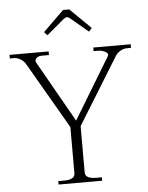

<svg xmlns="http://www.w3.org/2000/svg" viewBox="-60 -959 778 1007"><g transform="rotate(-5 329.0 -455.0)"><path d="M201 -803 310 -910H343L452 -803L436 -785L342 -864Q332 -871 327 -871Q321 -871 311 -864L217 -785ZM207 -18H235Q265 -18 280 -26Q295 -34 295 -52V-295L91 -647Q82 -661 65.5 -671Q49 -681 32 -681H10V-700H216V-681H178Q164 -681 153.5 -674Q143 -667 143 -657L145 -649L328 -326L523 -648Q531 -661 513.5 -671Q496 -681 476 -681H451V-700H648V-681H627Q609 -681 592 -671Q575 -661 566 -647L349 -295V-52Q349 -34 364 -26Q379 -18 409 -18H437V0H207Z"/></g></svg>

Font: Taviraj ExtraLight
Style: Regular
Weight: 200
Designer: Katatrad Team
Foundry: CadsonDemak
Version: Version 1.030